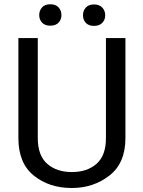

<svg xmlns="http://www.w3.org/2000/svg" viewBox="-20 -894 688 923"><path d="M489.3 -710.9H583V-230Q583 -109.9 505.9 -50Q428.7 9.8 325.2 9.8Q216.3 9.8 142.3 -50Q68.4 -109.9 68.4 -230V-710.9H161.6V-230Q161.6 -146.5 206.8 -106.7Q252 -66.9 325.2 -66.9Q399.4 -66.9 444.3 -106.7Q489.3 -146.5 489.3 -230ZM168.5 -821.3Q168.5 -843.3 182.1 -858.4Q195.8 -873.5 221.7 -873.5Q248 -873.5 261.7 -858.4Q275.4 -843.3 275.4 -821.3Q275.4 -800.3 261.7 -785.4Q248 -770.5 221.7 -770.5Q195.8 -770.5 182.1 -785.4Q168.5 -800.3 168.5 -821.3ZM378.9 -820.3Q378.9 -842.3 392.3 -857.4Q405.8 -872.6 432.1 -872.6Q458 -872.6 471.9 -857.4Q485.8 -842.3 485.8 -820.3Q485.8 -799.3 471.9 -784.4Q458 -769.5 432.1 -769.5Q405.8 -769.5 392.3 -784.4Q378.9 -799.3 378.9 -820.3Z"/></svg>

Font: Roboto21382017
Style: Regular
Weight: 400
Designer: Christian Robertson
Foundry: Google
Version: Version 2.138; 2017